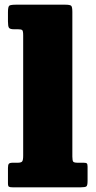

<svg xmlns="http://www.w3.org/2000/svg" viewBox="-20 -800 408 820"><path d="M57 -675H40Q22.5 -675 18.2 -681.5Q14 -688 14 -708V-748Q14 -771.5 19.8 -775.8Q25.5 -780 49.5 -780H257.5Q278.5 -780 283.8 -775.5Q289 -771 289 -749V-131Q289 -113.5 293 -109.2Q297 -105 312 -105H337.5Q347.5 -105 350.8 -102Q354 -99 354 -88V-27Q354 -8 349 -4Q344 0 324.5 0H34.5Q22.5 0 18.2 -2.5Q14 -5 14 -17V-83Q14 -96 17.8 -100.5Q21.5 -105 35 -105H56Q68.5 -105 73.8 -109.5Q79 -114 79 -135V-649Q79 -668 74.8 -671.5Q70.5 -675 57 -675Z"/></svg>

Font: Besley* Narrow Fatface
Style: Regular
Weight: 900
Width: 4
Designer: Owen Earl
Foundry: indestructible type*
Version: Version 3.000; ttfautohint (v1.8.3)